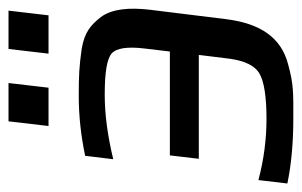

<svg xmlns="http://www.w3.org/2000/svg" viewBox="-149 -550 709 451"><g transform="rotate(-90 205.5 -324.5)"><path d="M0 -4C43 5 94 10 153 10C212 10 232 11 279 -2C343 -18 376 -68 386 -148L408 -326C414 -376 410 -416 391 -442C372 -466 356 -480 317 -487C274 -493 256 -494 205 -494C159 -494 113 -489 65 -479L57 -413C111 -426 161 -433 209 -433C260 -433 292 -428 305 -417C318 -406 322 -380 317 -339L310 -280H66L58 -212H302L293 -139C288 -104 277 -81 259 -70C241 -59 205 -53 152 -53C105 -53 57 -59 8 -72ZM225 -565 236 -659H146L135 -565ZM395 -565 406 -659H316L305 -565Z"/></g></svg>

Font: Gamestation Display
Style: Italic
Weight: 400
Designer: Jonas Hecksher
Foundry: Jonas Hecksher, Playtypeª, e-types AS
Version: Version 1.003